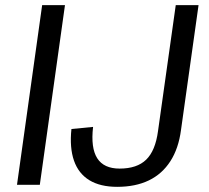

<svg xmlns="http://www.w3.org/2000/svg" viewBox="-20 -720 814 748"><path d="M233.1 -700 135.1 0H46.2L144.2 -700ZM436.6 7.9Q370.5 7.9 328.2 -17.9Q285.8 -43.8 268.3 -94Q250.7 -144.2 258.3 -217.4L342.6 -225.6Q333.1 -143.8 358.8 -103.5Q384.5 -63.2 446 -63.2Q513.7 -63.2 549.5 -98Q585.4 -132.8 595.6 -209.5L664.7 -700H753.5L685.1 -213.3Q675.6 -141.4 643.7 -91.9Q611.8 -42.3 559.9 -17.2Q507.9 7.9 436.6 7.9Z"/></svg>

Font: Pathway Extreme 8pt Thin
Style: Italic
Weight: 100
Italic angle: -8°
Designer: Eduardo Rodriguez Tunni
Foundry: Eduardo Rodriguez Tunni
Version: Version 1.000